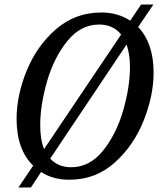

<svg xmlns="http://www.w3.org/2000/svg" viewBox="-20 -780 713 845"><path d="M656 -460Q656 -360 612.5 -250Q569 -140 485 -64.5Q401 11 285 11Q213 11 161 -23L116 45H61L126 -51Q53 -122 53 -257Q53 -360 97.5 -469Q142 -578 226.5 -651.5Q311 -725 426 -725Q499 -725 553 -689L601 -760H655L588 -661Q656 -590 656 -460ZM174 -124 513 -628Q478 -672 416 -672Q335 -672 276 -599Q217 -526 187 -421.5Q157 -317 157 -229Q157 -166 174 -124ZM552 -486Q552 -541 537 -584L201 -82Q236 -44 293 -44Q375 -44 433.5 -117Q492 -190 522 -293.5Q552 -397 552 -486Z"/></svg>

Font: Noto Serif Narrow
Style: Italic
Weight: 400
Width: 4
Italic angle: -12°
Designer: Monotype Design Team
Foundry: Monotype Imaging Inc.
Version: Version 1.001